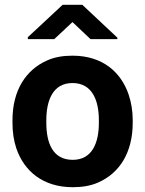

<svg xmlns="http://www.w3.org/2000/svg" viewBox="-20 -770 605 800"><path d="M32 -269V-259C32 -220 37 -185 48 -152C80 -58 158 10 283 10C323 10 359 4 390 -10C478 -49 533 -134 533 -259V-269C533 -308 527 -343 516 -376C484 -470 407 -538 282 -538C242 -538 207 -532 176 -518C88 -479 32 -394 32 -269ZM392 -269V-259C392 -176 365 -104 283 -104C199 -104 173 -175 173 -259V-269C173 -351 200 -424 282 -424C364 -424 392 -352 392 -269ZM469 -613 323 -750H241L96 -615V-607H206L282 -678L357 -607H469Z"/></svg>

Font: Asimov
Style: Regular
Weight: 500
Designer: Google
Version: Version 2.000980; 2014